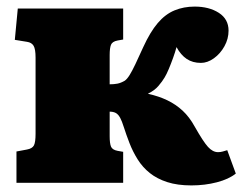

<svg xmlns="http://www.w3.org/2000/svg" viewBox="-20 -555 741 583"><path d="M561 8Q519 8 488 -2Q457 -12 435 -29.5Q413 -47 398 -71Q383 -95 373 -121Q363 -147 356.5 -167.5Q350 -188 345 -197Q339 -208 331.5 -212Q324 -216 313 -216V-141Q313 -120 317 -110Q321 -100 337 -97L354 -94V0H30V-95L62 -101Q78 -104 83 -113.5Q88 -123 88 -149V-380Q88 -406 82 -416Q76 -426 62 -428L25 -434L34 -529H354V-435L337 -432Q321 -429 317 -419Q313 -409 313 -388V-299Q326 -299 336.5 -301Q347 -303 359 -310Q366 -315 373.5 -327Q381 -339 391 -360Q401 -381 415 -412Q436 -458 459 -485Q482 -512 510 -523.5Q538 -535 571 -535Q615 -535 644.5 -516Q674 -497 674 -462Q674 -437 661.5 -414.5Q649 -392 629.5 -378Q610 -364 590 -364Q565 -364 547 -376Q529 -388 516 -412Q512 -397 505.5 -379Q499 -361 492.5 -345.5Q486 -330 480 -320Q473 -308 461 -294Q449 -280 430 -271V-270Q462 -263 488 -250.5Q514 -238 534.5 -219Q555 -200 571 -171Q597 -125 611.5 -109Q626 -93 642 -93Q650 -93 656.5 -95Q663 -97 670 -99L696 -28Q675 -11 638.5 -1.5Q602 8 561 8Z"/></svg>

Font: Literata Variable Black
Style: Regular
Weight: 900
Designer: Latin by Veronika Burian and Jose Scaglione. Greek by Irene Vlachou. Cyrillic by Vera Evstafieva.
Foundry: TypeTogether
Version: Version 3.021